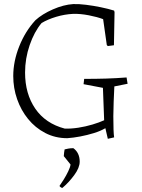

<svg xmlns="http://www.w3.org/2000/svg" viewBox="-20 -669 696 942"><path d="M509 12 497 -40Q473 -26 440.5 -16Q408 -6 374 0.5Q340 7 310 9Q251 9 202 -16.5Q153 -42 118 -85Q83 -128 64 -182.5Q45 -237 45 -296Q45 -368 74.5 -442Q104 -516 154 -570Q187 -600 239.5 -623Q292 -646 339 -649Q366 -650 402 -645.5Q438 -641 474.5 -633.5Q511 -626 540 -617L542 -609L539 -447L509 -443L504 -448L486 -575Q457 -586 415.5 -594Q374 -602 339 -601Q297 -599 255.5 -586.5Q214 -574 184 -556Q148 -513 125.5 -447.5Q103 -382 103 -313Q103 -209 153 -136Q203 -63 298 -38Q329 -37 364.5 -42.5Q400 -48 433.5 -58Q467 -68 491 -79L485 -238L390 -256L393 -282Q451 -282 500 -283.5Q549 -285 601 -289L606 -258L541 -245Q537 -170 536 -99Q536 -60 537 -33.5Q538 -7 540 5ZM286 253Q282 253 277 249Q272 245 272 243Q280 232 292.5 212Q305 192 315 171Q325 150 326 138L293 97Q293 92 294.5 80Q296 68 297 64Q304 62 315.5 60Q327 58 340 58Q371 81 371 124Q371 154 344 190.5Q317 227 286 253Z"/></svg>

Font: Labrada Light
Style: Regular
Weight: 300
Designer: Mercedes Jáuregui
Foundry: Omnibus-Type Team
Version: Version 1.000; ttfautohint (v1.8.4.7-5d5b)